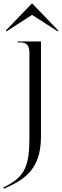

<svg xmlns="http://www.w3.org/2000/svg" viewBox="-75 -973 373 1162"><path d="M-55 161 -51 169C60 119 173 63 173 -146V-722H31V-716H51C87 -716 103 -697 103 -652V-146C103 22 83 98 -55 161ZM-36 -783 119 -883 275 -783 278 -788 119 -953 -40 -788Z"/></svg>

Font: Sinistre
Style: Regular
Weight: 400
Designer: Jules Durand
Foundry: Collletttivo
Version: Version 69.420;Glyphs 3.2 (3217)